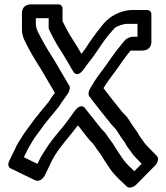

<svg xmlns="http://www.w3.org/2000/svg" viewBox="-20 -752 766 884"><path d="M296.4 -327.1C296.9 -328 301.9 -345.5 301.9 -346.3C301.9 -354 298.3 -359.7 295 -363.9C270.7 -403.5 246.3 -448.9 220.8 -489.6C196.3 -527.5 176.3 -561.9 156.2 -602.1C150.3 -614 144.9 -627.1 144.9 -642.3V-668.1H204.1V-624.7C204.1 -621.2 205.1 -617.4 206.3 -615C221.6 -584.4 227.4 -571.9 244.1 -543.5C269 -506.1 292.4 -465.3 315.8 -425C315.8 -425 333.4 -384.5 369.6 -438.7C384.5 -461.2 403.3 -481.3 423.8 -512.1C441.8 -540.1 464.2 -571.9 482.7 -594.4C497.2 -609.4 506.3 -621.7 509.7 -624.8C518.6 -630.9 546.6 -642.1 563.7 -642.1H613.1V-582.9H591.3C587 -582.9 581.6 -581.5 577.8 -579.9C566.9 -577 558.6 -571.1 551.6 -562.5C534.5 -541.6 514.4 -517.7 496 -491.1C477.1 -463.8 459 -438.1 437.6 -410.3C419.6 -387 407.1 -364.5 394.4 -343.6C388.3 -333.8 384.7 -317.8 390.8 -309.4C421.4 -267.8 452.9 -229.1 484.1 -190.1C497.3 -172.7 505.7 -166.9 515.4 -154.1C528.8 -131.9 543.7 -111.5 556.6 -93.1C563.7 -77.9 571.1 -70.1 577.5 -60.9C587 -46.5 594.9 -36.1 606.4 -24.6L632.2 1.8L598.3 36.1C578.1 17.1 560.8 0.9 546.4 -19.3C530.2 -42.4 515.2 -64.9 500.1 -90.2C499.7 -90.8 499.2 -91.6 498.9 -92C488 -105.9 475.6 -124 465.6 -138.9C464.9 -140.1 463.7 -141.4 462.9 -142.1C444.2 -159.1 427.2 -184.8 407.5 -208.4C401 -216.2 394.1 -224.8 386.9 -234L372.9 -252C372.9 -252 354.1 -284.4 321.1 -237.3C302.2 -210.3 282.9 -183.6 263.2 -160.3C237.2 -129.5 208.1 -95.1 183.8 -54.6C176.1 -41.1 172.1 -37.5 163.1 -19.5L152.6 2.5L89.9 -28L104.8 -58.4C112.5 -73.9 115.2 -77.6 130 -103C140 -119.7 151.4 -134.3 167.7 -156.4C191.9 -191.6 220.5 -222 251.3 -261.5C252.8 -263.5 254.6 -266.3 255.6 -268C262.9 -281 279.5 -301.2 296.4 -327.1ZM489.6 29.3C511.8 60.4 539.6 83.1 563.6 106.6C573.4 116.3 593.6 111.9 607.9 97.4L693.9 10.4C706.3 -2.1 712.7 -23.1 702.7 -33.4L659.6 -77.4C649.1 -87.9 644.4 -94.3 634.5 -109.1C626 -121.3 620 -128.1 616.2 -137.1C615.8 -137.9 615.1 -139.3 614.4 -140.3C600.5 -160.2 585.1 -181.1 573.1 -201.2C561.7 -220.1 549.8 -226.7 539.9 -239.9C511 -276.1 483.6 -309.7 456.4 -346.2C484.5 -392.6 514.5 -425.1 544.5 -471.6C554.5 -486 568.2 -503.4 581.1 -519.1H632.7C682.5 -519.1 676.9 -563.3 676.9 -563.3V-686.3C676.9 -697 669.4 -705.9 657.3 -705.9H588.3C552.1 -705.9 511.7 -689.6 485.3 -669.8C460.7 -651.4 449.9 -633.6 441.9 -623.9C417.8 -595 394.5 -561.4 374.2 -530C368.9 -522.1 362.5 -513.5 355.1 -503.9C338.3 -532.8 320.3 -562.9 301.9 -590.5C287.4 -615.2 281.9 -626.7 267.9 -654.8L267.9 -712.3C267.9 -723 260.4 -731.9 248.3 -731.9H125.3C75.5 -731.9 81.1 -687.7 81.1 -687.7L81.1 -617.7C81.1 -590.3 90.2 -571 96.8 -558C117.4 -516.7 138.5 -480.5 163.2 -442.4C186 -405.8 209 -363.4 232.7 -324.4C224.3 -312.9 214.8 -301 204.5 -283.6C179.8 -252.2 148.7 -218.6 120.3 -177.6C107.2 -159.8 92.5 -141.2 78 -117C69.9 -103.1 58.6 -90.2 48.3 -63.8L22.2 -10.6C15.9 2.1 17.1 17.5 28.1 22.8L139.1 76.8C170.2 91.9 187.2 54 189.1 50.1L218.9 -12.4C247.6 -68.8 299.5 -122 338.6 -174.6C342.8 -169.4 348.1 -162.8 352.5 -157.6C370 -136.5 387 -110.3 409.5 -89.4C419.3 -74.8 431 -57.8 442.5 -42.9C457.7 -17.5 473.2 5.9 489.6 29.3Z"/></svg>

Font: Tape
Style: Regular
Weight: 500
Foundry: Cannot Into Space Fonts
Version: Version 0.97